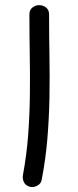

<svg xmlns="http://www.w3.org/2000/svg" viewBox="-20 -745 311 762"><path d="M97.7 -3.9Q81.1 -8.8 74.7 -22.5Q68.4 -36.1 71.3 -51.8Q85.9 -130.9 91.8 -210Q97.7 -289.1 98.6 -368.7Q99.6 -448.2 98.1 -528.3Q96.7 -608.4 96.7 -687.5Q96.7 -706.1 108.9 -715.3Q121.1 -724.6 135.7 -724.6Q150.4 -724.6 162.6 -715.3Q174.8 -706.1 174.8 -687.5Q174.8 -605.5 176.3 -522.9Q177.7 -440.4 176.3 -358.4Q174.8 -276.4 168 -194.3Q161.1 -112.3 145.5 -31.2Q142.6 -15.6 127.4 -7.8Q112.3 0 97.7 -3.9Z"/></svg>

Font: Schoolbell
Style: Regular
Weight: 400
Designer: Font Diner, Inc
Foundry: Font Diner, Inc
Version: Version 1.000